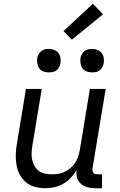

<svg xmlns="http://www.w3.org/2000/svg" viewBox="-20 -993 640 1021"><path d="M221 8Q192 8 165 0.5Q138 -7 118 -24Q98 -41 85 -65Q72 -89 67.5 -116.5Q63 -144 64 -172.5Q65 -201 70 -230L118 -520H202L152 -218Q149 -199 148 -180Q147 -161 151 -143.5Q155 -126 163.5 -110.5Q172 -95 186 -84.5Q200 -74 218 -70Q236 -66 255 -66Q272 -66 289 -68.5Q306 -71 323 -79Q340 -87 354.5 -99Q369 -111 379 -126.5Q389 -142 395 -159Q401 -176 404 -193L458 -520H542L472 -98Q471 -92 472 -85.5Q473 -79 476.5 -74Q480 -69 486.5 -67.5Q493 -66 500 -66H523L522 8H487Q466 8 446 3Q426 -2 411 -15Q396 -28 390 -47.5Q384 -67 387 -88Q374 -66 356 -47Q338 -28 316 -15.5Q294 -3 269.5 2.5Q245 8 221 8ZM469 -608Q455 -608 441 -613Q427 -618 419 -629Q411 -640 408.5 -655Q406 -670 408 -685Q410 -695 415.5 -705Q421 -715 429.5 -721.5Q438 -728 448.5 -730.5Q459 -733 470 -733Q484 -733 498 -727.5Q512 -722 520.5 -711Q529 -700 531.5 -685Q534 -670 531 -655Q529 -645 523.5 -635Q518 -625 509.5 -618.5Q501 -612 490.5 -610Q480 -608 469 -608ZM239 -608Q225 -608 211 -613Q197 -618 189 -629Q181 -640 178.5 -655Q176 -670 178 -685Q180 -695 185.5 -705Q191 -715 199.5 -721.5Q208 -728 218.5 -730.5Q229 -733 240 -733Q254 -733 268 -727.5Q282 -722 290.5 -711Q299 -700 301.5 -685Q304 -670 301 -655Q299 -645 293.5 -635Q288 -625 279.5 -618.5Q271 -612 260.5 -610Q250 -608 239 -608ZM362 -782 318 -828 474 -973 528 -917Z"/></svg>

Font: Iosevka Extended
Style: Italic
Weight: 400
Width: 7
Italic angle: -9°
Monospace: yes
Designer: Belleve Invis
Foundry: Belleve Invis
Version: Version 32.5.0; ttfautohint (v1.8.4)